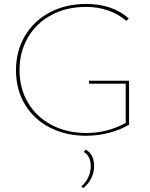

<svg xmlns="http://www.w3.org/2000/svg" viewBox="-20 -683 759 973"><path d="M634 -274V-51Q588 -24 531.5 -9.5Q475 5 416 5Q314 5 233 -36.5Q152 -78 106.5 -153.5Q61 -229 61 -327Q61 -424 106 -500.5Q151 -577 232 -620Q313 -663 417 -663Q549 -663 632 -590L621 -577Q536 -648 416 -648Q317 -648 240.5 -607Q164 -566 121.5 -493Q79 -420 79 -328Q79 -234 122.5 -161.5Q166 -89 243 -49Q320 -9 418 -9Q524 -9 617 -60V-259H431V-274ZM392 262Q414 243 427 216Q440 189 440 161Q440 107 404 87L415 75Q438 89 447.5 110Q457 131 457 159Q457 190 443 219Q429 248 403 270Z"/></svg>

Font: Ysabeau Thin
Style: Regular
Weight: 200
Designer: Christian Thalmann (Catharsis Fonts)
Version: Version 0.003